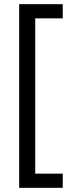

<svg xmlns="http://www.w3.org/2000/svg" viewBox="-20 -740 352 921"><path d="M281 161H72V-720H281V-652H149V93H281Z"/></svg>

Font: Noto Sans Lao UI ExtCond
Style: Regular
Weight: 400
Width: 2
Designer: Monotype Design Team
Foundry: Monotype Imaging Inc.
Version: Version 2.000; ttfautohint (v1.8.4.7-5d5b)